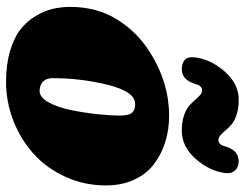

<svg xmlns="http://www.w3.org/2000/svg" viewBox="-108 -682 812 637"><g transform="rotate(90 298.5 -363.0)"><path d="M443.4 -681.2Q450.7 -681.2 455.3 -685.3Q460 -689.5 461.7 -693.6Q463.4 -697.8 466.8 -708.5Q480 -748.5 515.1 -748.5Q533.7 -748.5 544.9 -736.3Q556.2 -724.1 553.7 -704.6Q547.4 -651.9 506.6 -605.7Q465.8 -559.6 413.6 -559.6Q385.7 -559.6 364.5 -566.4Q343.3 -573.2 331.5 -583.3Q319.8 -593.3 311.3 -603.3Q302.7 -613.3 295.2 -620.1Q287.6 -627 279.8 -627Q272.5 -627 267.8 -622.8Q263.2 -618.7 261.5 -614.5Q259.8 -610.4 256.3 -599.6Q243.2 -559.6 208.5 -559.6Q190.4 -559.6 178.7 -569.1Q167 -578.6 169.9 -603.5Q176.3 -656.2 217 -702.4Q257.8 -748.5 310.1 -748.5Q337.9 -748.5 359.1 -741.7Q380.4 -734.9 392.1 -724.9Q403.8 -714.8 412.1 -704.8Q420.4 -694.8 428 -688Q435.5 -681.2 443.4 -681.2ZM2.4 -189.5Q2.4 -278.3 44.2 -345.2Q85.9 -412.1 153.8 -454.6Q253.9 -517.6 363.8 -517.6Q410.2 -517.6 451.2 -504.6Q492.2 -491.7 524.7 -466.8Q557.1 -441.9 575.9 -401.1Q594.7 -360.4 594.7 -308.1Q594.7 -236.8 566.4 -174.3Q538.1 -111.8 490.7 -68.8Q443.4 -25.9 380.9 -1.2Q318.4 23.4 251 23.4Q193.4 23.4 148.4 10Q103.5 -3.4 76.7 -24.7Q49.8 -45.9 32.5 -75Q15.1 -104 8.8 -131.8Q2.4 -159.7 2.4 -189.5ZM281.7 -87.9Q302.2 -87.9 318.8 -117.4Q335.4 -147 344.5 -191.2Q353.5 -235.4 358.2 -278.3Q362.8 -321.3 362.8 -355.5Q362.8 -382.8 354 -393.8Q345.2 -404.8 325.7 -404.8Q302.7 -404.8 287.4 -381.3Q272 -357.9 261.2 -315.4Q238.8 -225.6 238.8 -130.4Q238.8 -112.3 249 -100.6Q260.3 -87.9 281.7 -87.9Z"/></g></svg>

Font: Cooper* Black
Style: Italic
Weight: 900
Italic angle: -7°
Designer: Owen Earl
Foundry: indestructible type*
Version: Version 0.001